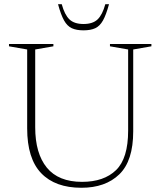

<svg xmlns="http://www.w3.org/2000/svg" viewBox="-20 -878 760 908"><path d="M586 -260.5V-644L500 -659V-670H696V-659L610 -644V-257Q610 -117 544.2 -53.5Q478.5 10 365 10Q241 10 174.8 -59Q108.5 -128 108.5 -271V-644L22.5 -659V-670H232.5V-659L146.5 -644V-276Q146.5 -152.5 201.5 -85.2Q256.5 -18 368 -18Q471.5 -18 528.8 -73.5Q586 -129 586 -260.5ZM375 -764.5Q419 -764.5 441.8 -786.5Q464.5 -808.5 478 -858H495.5Q482 -808 467 -781.2Q452 -754.5 430.2 -744.5Q408.5 -734.5 375 -734.5Q341.5 -734.5 319.8 -744.5Q298 -754.5 283 -781.2Q268 -808 254.5 -858H272Q285.5 -808.5 308.2 -786.5Q331 -764.5 375 -764.5Z"/></svg>

Font: Newsreader Text ExtraLight
Style: Regular
Weight: 275
Designer: Hugues Gentile
Foundry: Production Type
Version: Version 1.001